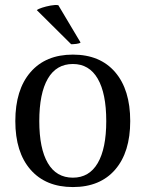

<svg xmlns="http://www.w3.org/2000/svg" viewBox="-20 -744 590 777"><path d="M129 -703Q135 -708 150.5 -713Q166 -718 184.5 -721.5Q203 -725 216 -723L306 -572Q302 -568 289.5 -566.5Q277 -565 268 -565ZM275 13Q165 13 103.5 -57.5Q42 -128 42 -254Q42 -381 103.5 -452Q165 -523 275 -523Q385 -523 446 -452Q507 -381 507 -254Q507 -128 446 -57.5Q385 13 275 13ZM275 -25Q341 -25 375.5 -84Q410 -143 410 -254Q410 -366 375.5 -425.5Q341 -485 275 -485Q208 -485 173.5 -425.5Q139 -366 139 -254Q139 -143 173.5 -84Q208 -25 275 -25Z"/></svg>

Font: Arima Thin Medium
Style: Regular
Weight: 500
Version: Version 1.100